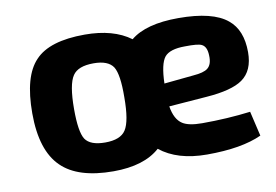

<svg xmlns="http://www.w3.org/2000/svg" viewBox="-61 -605 1027 715"><g transform="rotate(-10 452.0 -247.0)"><path d="M876 -23Q800 12 669 12Q557 12 491 -41Q431 13 315 13Q181 13 119 -48Q54 -111 54 -252Q54 -392 109 -449Q163 -507 297 -507Q405 -507 470 -459Q528 -507 651 -507Q781 -507 836 -461Q885 -421 885 -337Q885 -267 841 -236Q800 -207 704 -200L561 -189Q569 -139 597 -121Q620 -106 671 -106Q766 -106 854 -117ZM669 -287Q709 -290 724 -302Q742 -316 740 -351Q739 -384 720 -393Q706 -400 657 -399Q600 -399 580 -375Q560 -350 558 -276ZM381 -129Q402 -161 402 -252Q403 -338 385 -367Q366 -396 311 -396Q252 -396 232 -366Q210 -334 210 -240Q210 -154 228 -126Q247 -98 303 -98Q361 -98 381 -129Z"/></g></svg>

Font: Taylor Sans Bold LRS
Style: Bold
Weight: 700
Italic angle: -8°
Designer: Natanael Gama
Version: Version 1.001 September 8, 2015